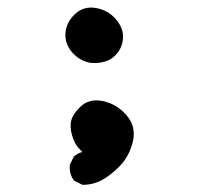

<svg xmlns="http://www.w3.org/2000/svg" viewBox="-20 -649 540 517"><path d="M200.7 -151.9 181.2 -161.6 179.7 -162.6 178.7 -163.6Q166 -180.7 168 -204.6V-205.6L168.5 -206.5L178.2 -226.1L178.7 -227.5L179.7 -228Q184.6 -232.4 190.2 -235.4Q195.8 -238.3 201.7 -239.7Q195.8 -245.6 191.2 -251Q186.5 -256.3 183.3 -262Q180.2 -267.6 177.7 -273.9Q168.9 -295.9 170.4 -316.4Q171.9 -337.4 195.3 -360.4Q218.8 -384.3 256.3 -377Q293 -369.6 319.8 -339.8Q347.2 -309.1 337.9 -268.1Q333 -248.5 324.5 -232.2Q315.9 -215.8 303.7 -203.1Q291.5 -190.4 279.5 -180.9Q267.6 -171.4 255.9 -165Q231.9 -151.4 203.1 -151.4H201.7ZM225.6 -479.5Q196.3 -483.9 175.3 -506.8Q154.3 -530.3 156.2 -559.6Q157.2 -574.2 163.6 -586.9Q169.9 -599.6 181.6 -610.8Q193.4 -622.1 207.8 -626.2Q222.2 -630.4 238.8 -627.4Q271.5 -621.6 292.5 -596.7Q303.2 -584 307.9 -570.6Q312.5 -557.1 311 -543.5Q308.1 -515.6 287.1 -496.6Q265.6 -477.5 226.1 -479.5Z"/></svg>

Font: NaikaiFont
Style: SemiBold
Weight: 600
Version: Version 1.89